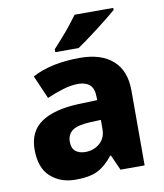

<svg xmlns="http://www.w3.org/2000/svg" viewBox="-86 -836 782 916"><g transform="rotate(-10 305.0 -378.0)"><path d="M326 -559Q429 -559 485.5 -509Q542 -459 542 -363V0H425L392 -74H388Q353 -29 314 -9.5Q275 10 206 10Q134 10 86 -33Q38 -76 38 -165Q38 -252 100 -295Q162 -338 282 -343L373 -346V-359Q373 -402 353 -420Q333 -438 297 -438Q262 -438 222.5 -426Q183 -414 144 -397L95 -510Q140 -534 198 -546.5Q256 -559 326 -559ZM323 -248Q260 -245 235 -226.5Q210 -208 210 -173Q210 -141 228 -126.5Q246 -112 275 -112Q316 -112 345 -137Q374 -162 374 -206V-250ZM525 -756Q509 -742 484 -722Q459 -702 430.5 -680Q402 -658 375 -638.5Q348 -619 329 -606H216V-620Q232 -638 255 -663.5Q278 -689 300 -716.5Q322 -744 338 -766H525Z"/></g></svg>

Font: Noto Sans Lao Looped ExtraBold
Style: Regular
Weight: 800
Designer: Mark Frömberg, Ben Mitchell
Foundry: The Fontpad Ltd
Version: Version 1.002; ttfautohint (v1.8.4.7-5d5b)